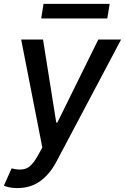

<svg xmlns="http://www.w3.org/2000/svg" viewBox="-34 -747 638 979"><path d="M54.7 212Q30.2 212 11.7 207.9Q-6.7 203.8 -14.2 199.6L25.2 111.5Q67.1 123.2 97.1 112.9Q127.1 102.6 157 50.1L181.8 5L73.9 -545.5H185.4L252.8 -122.2H258.5L467.3 -545.5H583.5L252.5 79.5Q218.4 143.1 169.6 177.6Q120.7 212 54.7 212ZM525.2 -727.3 513.1 -652.7H176.1L187.9 -727.3Z"/></svg>

Font: Inter UI Medium
Style: Italic
Weight: 500
Italic angle: 9.39999°
Designer: Rasmus Andersson
Foundry: rsms
Version: 3.2;8d6f07862